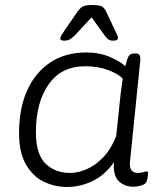

<svg xmlns="http://www.w3.org/2000/svg" viewBox="-20 -738 645 765"><path d="M247 7Q199 7 155.5 -13.5Q112 -34 84 -81.5Q56 -129 56 -208Q56 -307 88.5 -378.5Q121 -450 181 -489.5Q241 -529 324 -529Q376 -529 418 -511Q460 -493 479 -474Q487 -506 493.5 -515.5Q500 -525 515 -525H520Q532 -525 536 -518.5Q540 -512 539 -498L498 -95Q493 -49 529 -49Q543 -49 551.5 -52Q560 -55 565 -55Q570 -55 570 -48Q570 -45 569 -36Q568 -27 565 -17Q561 -4 543 1Q525 6 512 6Q476 6 453 -16.5Q430 -39 434 -92Q398 -40 348.5 -16.5Q299 7 247 7ZM260 -49Q290 -49 324.5 -63.5Q359 -78 390.5 -110.5Q422 -143 443 -196L461 -367Q463 -380 465 -396Q467 -412 469 -425Q452 -443 412 -458.5Q372 -474 319 -474Q224 -474 173.5 -401.5Q123 -329 123 -211Q123 -124 161 -86.5Q199 -49 260 -49ZM236 -576Q220 -576 220 -585Q220 -591 236 -615L289 -692Q299 -706 309.5 -712Q320 -718 349 -718Q377 -718 386.5 -712Q396 -706 403 -692L439 -615Q450 -594 450 -587Q450 -576 431 -576Q418 -576 411.5 -581Q405 -586 396 -598L345 -669L279 -598Q267 -586 258 -581Q249 -576 236 -576Z"/></svg>

Font: Asap Semi Expanded Semi Expanded Light
Style: Italic
Weight: 300
Width: 6
Italic angle: -6°
Designer: Pablo Cosgaya
Foundry: Omnibus-Type
Version: Version 3.001; ttfautohint (v1.8.4.7-5d5b)